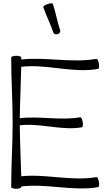

<svg xmlns="http://www.w3.org/2000/svg" viewBox="-20 -1154 671 1184"><path d="M247 -1110C265 -1057 291 -1007 309 -953C312 -944 324 -940 336 -943C347 -947 354 -958 351 -967C333 -1020 324 -1076 306 -1130C305 -1135 290 -1135 274 -1129C257 -1124 245 -1115 247 -1110ZM49 -800C49 -667 58 -533 58 -400C58 -267 49 -133 49 0C49 5 63 10 80 10C97 10 111 5 111 0V-4C268 -24 429 27 585 0C591 -1 593 -16 590 -33C587 -50 580 -63 575 -62C421 -35 264 -83 111 -67C108 -172 103 -276 102 -381C229 -397 358 -347 485 -369C491 -370 493 -385 490 -402C487 -419 480 -432 475 -431C352 -409 225 -440 102 -425C103 -531 109 -637 111 -742C268 -761 428 -701 585 -729C591 -730 593 -745 590 -762C587 -779 580 -792 575 -791C422 -764 265 -804 111 -787C111 -791 111 -796 111 -800C111 -805 97 -810 80 -810C63 -810 49 -805 49 -800Z"/></svg>

Font: Nupuram ExtraLight
Style: Regular
Weight: 200
Designer: Santhosh Thottingal (santhosh.thottingal@gmail.com)
Foundry: SMC
Version: Version 1.000